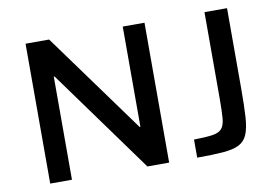

<svg xmlns="http://www.w3.org/2000/svg" viewBox="-74 -809 1336 930"><g transform="rotate(-10 594.0 -344.0)"><path d="M102 0V-688H218L576 -195H580V-688H687V0H580L213 -507H209V0ZM825 0V-89Q883 -90 915 -94.5Q947 -99 961.5 -115Q976 -131 979 -165.5Q982 -200 982 -260V-688H1093V-292Q1093 -208 1089.5 -153Q1086 -98 1072.5 -67Q1059 -36 1030.5 -22Q1002 -8 952 -4Q902 0 825 0Z"/></g></svg>

Font: Saira SemiExpanded Medium
Style: Regular
Weight: 500
Width: 6
Designer: Hector Gatti with collaboration of the Omnibus-Type team
Foundry: Omnibus-Type
Version: Version 1.101